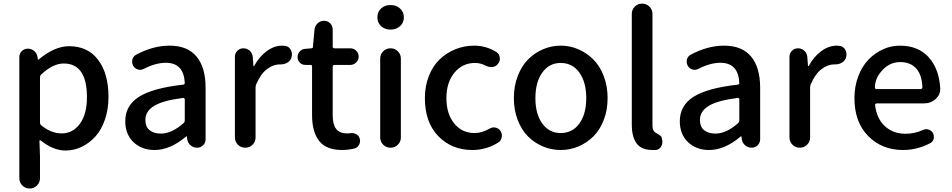

<svg xmlns="http://www.w3.org/2000/svg" viewBox="-20 -817 5263 1062"><path d="M86.9 168V-501Q86.9 -520.5 100.6 -534.2Q114.3 -547.9 133.8 -547.9Q154.3 -547.9 169.4 -534.7Q184.6 -521.5 187.5 -501L189.5 -489.3Q190.4 -487.3 191.9 -487.3Q193.4 -487.3 194.3 -488.3Q282.2 -561.5 362.3 -561.5Q465.8 -561.5 522.9 -485.8Q580.1 -410.2 580.1 -281.2Q580.1 -212.9 560.5 -155.8Q541 -98.6 507.8 -62Q474.6 -25.4 432.1 -4.9Q389.6 15.6 342.8 15.6Q274.4 15.6 205.1 -40Q203.1 -42 200.7 -41Q198.2 -40 198.2 -37.1L201.2 47.9V168Q201.2 192.4 184.6 209Q168 225.6 144 225.6Q120.1 225.6 103.5 209Q86.9 192.4 86.9 168ZM321.3 -79.1Q382.8 -79.1 421.9 -132.3Q460.9 -185.5 460.9 -279.3Q460.9 -465.8 332 -465.8Q273.4 -465.8 208 -405.3Q201.2 -398.4 201.2 -388.7V-139.6Q201.2 -128.9 209 -123Q263.7 -79.1 321.3 -79.1Z M835 12.7Q763.7 12.7 718.3 -30.8Q672.9 -74.2 672.9 -146.5Q672.9 -233.4 749 -281.7Q825.2 -330.1 992.2 -348.6Q1002 -349.6 1002 -359.4Q996.1 -469.7 897.5 -469.7Q840.8 -469.7 776.4 -436.5Q766.6 -430.7 754.9 -430.7Q749 -430.7 743.2 -432.6Q725.6 -437.5 716.8 -453.1Q710.9 -463.9 710.9 -474.6Q710.9 -481.4 711.9 -487.3Q716.8 -505.9 733.4 -514.6Q827.1 -564.5 917 -564.5Q1017.6 -564.5 1067.4 -503.9Q1117.2 -443.4 1117.2 -331.1V-46.9Q1117.2 -27.3 1103.5 -13.7Q1089.8 0 1070.3 0Q1049.8 0 1034.2 -13.2Q1018.6 -26.4 1015.6 -46.9L1013.7 -61.5Q1012.7 -63.5 1011.2 -63.5Q1009.8 -63.5 1008.8 -61.5Q920.9 12.7 835 12.7ZM870.1 -78.1Q929.7 -78.1 995.1 -135.7Q1002 -141.6 1002 -151.4V-267.6Q1002 -271.5 999 -273.4Q997.1 -275.4 994.1 -275.4Q993.2 -275.4 992.2 -275.4Q879.9 -260.7 832 -231Q784.2 -201.2 784.2 -154.3Q784.2 -115.2 807.6 -96.7Q831.1 -78.1 870.1 -78.1Z M1279.3 -56.6V-502.9Q1279.3 -522.5 1293 -536.1Q1306.6 -549.8 1326.2 -549.8Q1346.7 -549.8 1361.3 -536.6Q1376 -523.4 1377.9 -502.9L1381.8 -452.1Q1382.8 -451.2 1384.3 -451.2Q1385.7 -451.2 1385.7 -452.1Q1415 -504.9 1456.1 -534.7Q1497.1 -564.5 1541 -564.5Q1547.9 -564.5 1553.7 -563.5Q1575.2 -562.5 1586.9 -543.9Q1594.7 -530.3 1594.7 -514.6Q1594.7 -508.8 1592.8 -502Q1588.9 -482.4 1571.3 -471.7Q1554.7 -460.9 1534.2 -460.9Q1533.2 -460.9 1532.2 -460.9Q1530.3 -460.9 1527.3 -460.9Q1491.2 -460.9 1456.5 -434.6Q1421.9 -408.2 1397.5 -351.6Q1393.6 -343.8 1393.6 -333V-56.6Q1393.6 -33.2 1377 -16.6Q1360.4 0 1336.4 0Q1312.5 0 1295.9 -16.6Q1279.3 -33.2 1279.3 -56.6Z M1873 12.7Q1784.2 12.7 1745.1 -37.6Q1706.1 -87.9 1706.1 -179.7V-450.2Q1706.1 -458 1697.3 -458H1668.9Q1650.4 -458 1638.2 -470.7Q1626 -483.4 1626 -501Q1626 -519.5 1638.2 -532.7Q1650.4 -545.9 1668.9 -546.9L1702.1 -549.8Q1710.9 -549.8 1710.9 -558.6L1719.7 -653.3Q1721.7 -673.8 1736.8 -688Q1752 -702.1 1772.5 -702.1Q1792 -702.1 1806.2 -688Q1820.3 -673.8 1820.3 -653.3V-559.6Q1820.3 -549.8 1830.1 -549.8H1918Q1936.5 -549.8 1950.2 -536.6Q1963.9 -523.4 1963.9 -504.4Q1963.9 -485.4 1950.2 -471.7Q1936.5 -458 1918 -458H1830.1Q1820.3 -458 1820.3 -448.2V-178.7Q1820.3 -128.9 1839.4 -104Q1858.4 -79.1 1900.4 -79.1Q1908.2 -79.1 1918 -80.1Q1921.9 -81.1 1925.8 -81.1Q1939.5 -81.1 1951.2 -74.2Q1965.8 -66.4 1969.7 -49.8Q1971.7 -43.9 1971.7 -38.1Q1971.7 -26.4 1965.8 -15.6Q1956.1 1 1938.5 4.9Q1903.3 12.7 1873 12.7Z M2083 -56.6V-493.2Q2083 -516.6 2099.6 -533.2Q2116.2 -549.8 2140.1 -549.8Q2164.1 -549.8 2180.7 -533.2Q2197.3 -516.6 2197.3 -493.2V-56.6Q2197.3 -33.2 2180.7 -16.6Q2164.1 0 2140.1 0Q2116.2 0 2099.6 -16.6Q2083 -33.2 2083 -56.6ZM2067.4 -720.7Q2067.4 -751 2087.9 -770Q2108.4 -789.1 2140.1 -789.1Q2171.9 -789.1 2192.9 -770Q2213.9 -751 2213.9 -720.7Q2213.9 -691.4 2192.9 -672.4Q2171.9 -653.3 2140.1 -653.3Q2108.4 -653.3 2087.9 -672.4Q2067.4 -691.4 2067.4 -720.7Z M2592.8 12.7Q2478.5 12.7 2404.3 -64Q2330.1 -140.6 2330.1 -274.4Q2330.1 -340.8 2352.1 -396.5Q2374 -452.1 2411.6 -488.3Q2449.2 -524.4 2498.5 -544.4Q2547.9 -564.5 2602.5 -564.5Q2668.9 -564.5 2725.6 -529.3Q2742.2 -518.6 2744.1 -499Q2745.1 -496.1 2745.1 -492.2Q2745.1 -476.6 2734.4 -463.9Q2723.6 -449.2 2704.1 -446.3Q2700.2 -446.3 2696.3 -446.3Q2681.6 -446.3 2668 -453.1Q2638.7 -468.8 2607.4 -468.8Q2538.1 -468.8 2493.7 -415Q2449.2 -361.3 2449.2 -274.4Q2449.2 -187.5 2492.2 -134.3Q2535.2 -81.1 2604.5 -81.1Q2646.5 -81.1 2687.5 -105.5Q2699.2 -112.3 2711.9 -112.3Q2715.8 -112.3 2720.7 -111.3Q2738.3 -107.4 2748 -92.8Q2755.9 -81.1 2755.9 -66.4Q2755.9 -62.5 2754.9 -57.6Q2752 -38.1 2735.4 -28.3Q2669.9 12.7 2592.8 12.7Z M2822.3 -274.4Q2822.3 -340.8 2843.8 -396.5Q2865.2 -452.1 2900.9 -488.3Q2936.5 -524.4 2983.4 -544.4Q3030.3 -564.5 3081.5 -564.5Q3132.8 -564.5 3179.2 -544.4Q3225.6 -524.4 3261.7 -488.3Q3297.9 -452.1 3319.3 -396.5Q3340.8 -340.8 3340.8 -274.4Q3340.8 -208 3319.3 -152.8Q3297.9 -97.7 3261.7 -62Q3225.6 -26.4 3179.2 -6.8Q3132.8 12.7 3081.5 12.7Q3030.3 12.7 2983.4 -6.8Q2936.5 -26.4 2900.9 -62Q2865.2 -97.7 2843.8 -152.8Q2822.3 -208 2822.3 -274.4ZM3081.1 -81.1Q3146.5 -81.1 3184.6 -133.8Q3222.7 -186.5 3222.7 -274.4Q3222.7 -362.3 3184.6 -415.5Q3146.5 -468.8 3081.1 -468.8Q3017.6 -468.8 2979.5 -415.5Q2941.4 -362.3 2941.4 -274.4Q2941.4 -186.5 2979.5 -133.8Q3017.6 -81.1 3081.1 -81.1Z M3588.9 12.7Q3528.3 12.7 3501.5 -23.4Q3474.6 -59.6 3474.6 -128.9V-740.2Q3474.6 -763.7 3491.2 -780.3Q3507.8 -796.9 3531.7 -796.9Q3555.7 -796.9 3572.3 -780.3Q3588.9 -763.7 3588.9 -740.2V-123Q3588.9 -93.8 3604.5 -84Q3606.4 -83 3613.3 -79.1Q3620.1 -75.2 3623 -73.2Q3626 -71.3 3630.9 -67.9Q3635.7 -64.5 3638.2 -60.5Q3640.6 -56.6 3640.6 -51.8L3643.6 -39.1Q3643.6 -35.2 3643.6 -30.3Q3643.6 -16.6 3635.7 -4.9Q3626 10.7 3607.4 12.7Q3598.6 12.7 3588.9 12.7Z M3902.3 12.7Q3831.1 12.7 3785.6 -30.8Q3740.2 -74.2 3740.2 -146.5Q3740.2 -233.4 3816.4 -281.7Q3892.6 -330.1 4059.6 -348.6Q4069.3 -349.6 4069.3 -359.4Q4063.5 -469.7 3964.8 -469.7Q3908.2 -469.7 3843.8 -436.5Q3834 -430.7 3822.3 -430.7Q3816.4 -430.7 3810.5 -432.6Q3793 -437.5 3784.2 -453.1Q3778.3 -463.9 3778.3 -474.6Q3778.3 -481.4 3779.3 -487.3Q3784.2 -505.9 3800.8 -514.6Q3894.5 -564.5 3984.4 -564.5Q4085 -564.5 4134.8 -503.9Q4184.6 -443.4 4184.6 -331.1V-46.9Q4184.6 -27.3 4170.9 -13.7Q4157.2 0 4137.7 0Q4117.2 0 4101.6 -13.2Q4085.9 -26.4 4083 -46.9L4081.1 -61.5Q4080.1 -63.5 4078.6 -63.5Q4077.1 -63.5 4076.2 -61.5Q3988.3 12.7 3902.3 12.7ZM3937.5 -78.1Q3997.1 -78.1 4062.5 -135.7Q4069.3 -141.6 4069.3 -151.4V-267.6Q4069.3 -271.5 4066.4 -273.4Q4064.5 -275.4 4061.5 -275.4Q4060.5 -275.4 4059.6 -275.4Q3947.3 -260.7 3899.4 -231Q3851.6 -201.2 3851.6 -154.3Q3851.6 -115.2 3875 -96.7Q3898.4 -78.1 3937.5 -78.1Z M4346.7 -56.6V-502.9Q4346.7 -522.5 4360.4 -536.1Q4374 -549.8 4393.6 -549.8Q4414.1 -549.8 4428.7 -536.6Q4443.4 -523.4 4445.3 -502.9L4449.2 -452.1Q4450.2 -451.2 4451.7 -451.2Q4453.1 -451.2 4453.1 -452.1Q4482.4 -504.9 4523.4 -534.7Q4564.5 -564.5 4608.4 -564.5Q4615.2 -564.5 4621.1 -563.5Q4642.6 -562.5 4654.3 -543.9Q4662.1 -530.3 4662.1 -514.6Q4662.1 -508.8 4660.2 -502Q4656.2 -482.4 4638.7 -471.7Q4622.1 -460.9 4601.6 -460.9Q4600.6 -460.9 4599.6 -460.9Q4597.7 -460.9 4594.7 -460.9Q4558.6 -460.9 4523.9 -434.6Q4489.3 -408.2 4464.8 -351.6Q4460.9 -343.8 4460.9 -333V-56.6Q4460.9 -33.2 4444.3 -16.6Q4427.7 0 4403.8 0Q4379.9 0 4363.3 -16.6Q4346.7 -33.2 4346.7 -56.6Z M4974.6 12.7Q4858.4 12.7 4782.2 -64.5Q4706.1 -141.6 4706.1 -274.4Q4706.1 -338.9 4727.1 -394.5Q4748 -450.2 4783.2 -486.8Q4818.4 -523.4 4863.3 -543.9Q4908.2 -564.5 4957 -564.5Q5058.6 -564.5 5116.2 -501Q5173.8 -437.5 5180.7 -330.1Q5180.7 -327.1 5180.7 -324.2Q5180.7 -292 5155.3 -269.5Q5128.9 -245.1 5090.8 -245.1H4829.1Q4825.2 -245.1 4822.3 -242.2Q4819.3 -239.3 4820.3 -235.4Q4829.1 -161.1 4874.5 -119.1Q4919.9 -77.1 4989.3 -77.1Q5038.1 -77.1 5084 -97.7Q5093.8 -102.5 5103.5 -102.5Q5109.4 -102.5 5115.2 -100.6Q5131.8 -95.7 5140.6 -81.1Q5145.5 -71.3 5145.5 -60.5Q5145.5 -54.7 5144.5 -48.8Q5139.6 -32.2 5124 -24.4Q5052.7 12.7 4974.6 12.7ZM4819.3 -332Q4819.3 -329.1 4821.3 -327.1Q4824.2 -324.2 4828.1 -324.2H5072.3Q5076.2 -324.2 5079.1 -327.1Q5082 -330.1 5082 -333Q5082 -334 5082 -334Q5080.1 -401.4 5048.3 -437.5Q5016.6 -473.6 4959 -473.6Q4907.2 -473.6 4868.2 -436.5Q4819.3 -389.6 4819.3 -332Z"/></svg>

Font: Gen Jyuu GothicX Medium
Style: Regular
Weight: 500
Designer: Ryoko NISHIZUKA (kana &amp; ideographs); Paul D. Hunt (Latin, Greek &amp; Cyrillic); Wenlong ZHANG (bopomofo); Sandoll C
Version: Version 1.058.20140828